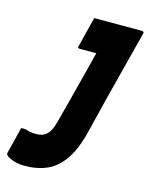

<svg xmlns="http://www.w3.org/2000/svg" viewBox="-214 -612 688 884"><g transform="rotate(15 129.5 -170.0)"><path d="M352 -540Q357 -540 359.5 -536.5Q362 -533 360 -529Q337 -438 316.5 -359.5Q296 -281 276 -202Q256 -123 234 -32Q213 56 178.5 107Q144 158 97.5 179Q51 200 -9 200Q-39 200 -60 193.5Q-81 187 -95 177Q-104 169 -101 161Q-93 129 -85.5 99.5Q-78 70 -70 36H-50Q-39 40 -26.5 42.5Q-14 45 2 45Q19 45 31.5 41Q44 37 54 27Q61 20 66.5 11.5Q72 3 78 -14Q84 -31 92 -64Q105 -113 115 -151.5Q125 -190 134 -225.5Q143 -261 153 -299Q163 -337 175 -386H96Q84 -386 88 -397Q96 -430 106 -468.5Q116 -507 124 -540Z"/></g></svg>

Font: Recursive Sn Lnr St XBd
Style: Italic
Weight: 800
Italic angle: -15°
Version: Version 1.079;hotconv 1.0.112;makeotfexe 2.5.65598; ttfautoh